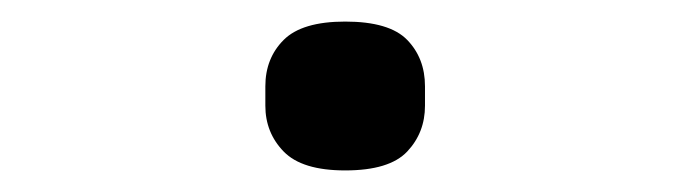

<svg xmlns="http://www.w3.org/2000/svg" viewBox="-20 -548 640 178"><path d="M300 -390Q260 -390 243 -407.5Q226 -425 226 -450V-468Q226 -494 243 -511Q260 -528 300 -528Q341 -528 357.5 -511Q374 -494 374 -468V-450Q374 -425 357.5 -407.5Q341 -390 300 -390Z"/></svg>

Font: Lilex
Style: Regular
Weight: 400
Monospace: yes
Designer: Mike Abbink, Paul van der Laan, Pieter van Rosmalen, Mikhael Khrustik
Foundry: Mikhael Khrustik
Version: Version 2.510